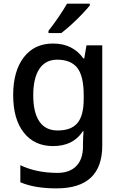

<svg xmlns="http://www.w3.org/2000/svg" viewBox="-20 -786 660 1046"><path d="M469.2 -766.1H345.2C321.3 -722.7 273.4 -654.8 244.1 -618.2V-606H314C330.1 -618.2 348.1 -633.3 369.1 -652.3C389.6 -670.9 409.2 -689.9 427.2 -709C445.3 -728 459 -743.7 469.2 -755.9ZM269 -548.8C201.2 -548.8 147.9 -523.9 109.4 -473.6C70.8 -423.3 51.8 -354.5 51.8 -268.1C51.8 -180.7 70.8 -112.8 109.4 -64C147.9 -14.6 201.2 9.8 269 9.8C339.4 9.8 394.5 -14.6 431.2 -70.8H435.1C434.6 -63.5 433.6 -53.2 433.1 -39.1C432.6 -24.9 432.1 -13.7 432.1 -4.9V13.2C432.1 103.5 381.8 155.8 293.9 155.8C215.8 155.8 147.9 141.6 90.8 113.8V207C145.5 230 209.5 240.2 288.1 240.2C456.1 240.2 537.1 160.6 537.1 6.8V-539.1H451.2L439 -467.8H434.1C395.5 -522 340.3 -548.8 269 -548.8ZM291 -460.9C341.3 -460.9 377.9 -445.8 401.4 -416C424.3 -386.2 436 -336.9 436 -268.1V-248C436 -125 392.1 -75.2 293 -75.2C206.5 -75.2 161.1 -141.6 161.1 -267.1C161.1 -392.1 207 -460.9 291 -460.9Z"/></svg>

Font: Noto Reveo Sans
Style: Regular
Weight: 500
Designer: Monotype Design Team
Foundry: Monotype Imaging Inc.
Version: Version 2.007